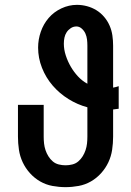

<svg xmlns="http://www.w3.org/2000/svg" viewBox="-20 -763 540 791"><path d="M250 8Q223 8 196 3Q169 -2 145.5 -15.5Q122 -29 103.5 -49.5Q85 -70 73.5 -94.5Q62 -119 58 -146Q54 -173 54 -200V-331H160V-200Q160 -186 161.5 -172Q163 -158 167.5 -144.5Q172 -131 179.5 -119Q187 -107 197.5 -98Q208 -89 222 -85.5Q236 -82 250 -82Q264 -82 278 -85.5Q292 -89 302.5 -98Q313 -107 320.5 -119Q328 -131 332.5 -144.5Q337 -158 338.5 -172Q340 -186 340 -200V-321Q299 -332 262 -355Q225 -378 197 -410.5Q169 -443 153 -483.5Q137 -524 137 -567Q137 -600 148 -632Q159 -664 180.5 -689Q202 -714 233 -728.5Q264 -743 297 -743Q318 -743 338.5 -737.5Q359 -732 377 -721Q395 -710 409 -693.5Q423 -677 431.5 -657.5Q440 -638 443 -617Q446 -596 446 -575V-402Q452 -403 457.5 -404.5Q463 -406 469 -408V-315Q463 -314 457.5 -313.5Q452 -313 446 -312V-200Q446 -173 442 -146Q438 -119 426.5 -94.5Q415 -70 396.5 -49.5Q378 -29 354.5 -15.5Q331 -2 304 3Q277 8 250 8ZM340 -418V-575Q340 -588 338.5 -600.5Q337 -613 332 -624.5Q327 -636 317 -645Q307 -654 295 -654Q282 -654 271.5 -647Q261 -640 254.5 -630Q248 -620 245.5 -608Q243 -596 243 -583Q243 -559 251 -534.5Q259 -510 271.5 -488.5Q284 -467 301 -448.5Q318 -430 340 -418Z"/></svg>

Font: Iosevka Slab Extrabold
Style: Regular
Weight: 800
Monospace: yes
Designer: Belleve Invis
Foundry: Belleve Invis
Version: Version 11.1.1; ttfautohint (v1.8.3)